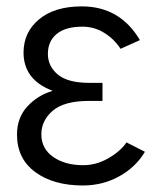

<svg xmlns="http://www.w3.org/2000/svg" viewBox="-20 -563 507 601"><path d="M33.2 -141.6Q33.2 -194.3 65.4 -229.5Q97.7 -264.6 143.6 -278.3V-279.3Q53.7 -313.5 53.7 -398.4Q53.7 -461.9 102.1 -502.4Q150.4 -543 236.3 -543Q355.5 -543 418 -437.5L357.4 -410.2Q337.9 -440.4 306.6 -460Q275.4 -479.5 238.3 -479.5Q184.6 -479.5 157.2 -456.5Q129.9 -433.6 129.9 -394.5Q129.9 -355.5 161.1 -329.6Q192.4 -303.7 258.8 -303.7H300.8V-247.1H258.8Q180.7 -247.1 145 -216.3Q109.4 -185.5 109.4 -142.6Q109.4 -97.7 146.5 -71.8Q183.6 -45.9 240.2 -45.9Q281.2 -45.9 318.8 -67.4Q356.4 -88.9 376 -117.2L433.6 -87.9Q405.3 -40 353.5 -11.2Q301.8 17.6 239.3 17.6Q147.5 17.6 90.3 -24.4Q33.2 -66.4 33.2 -141.6Z"/></svg>

Font: Gothic A1
Style: Regular
Weight: 400
Designer: HanYang I&C Co.,Ltd.
Foundry: HanYang I&C Co.,Ltd.
Version: Version 2.50